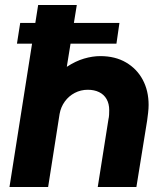

<svg xmlns="http://www.w3.org/2000/svg" viewBox="-20 -750 665 770"><path d="M48 -575 61 -658H459L447 -575ZM18 0 133 -730H288L249 -489L248 -482Q283 -505 317 -515Q351 -525 382 -525Q442 -525 485.5 -499.5Q529 -474 552.5 -430Q576 -386 576 -329Q576 -315 574 -297.5Q572 -280 570 -266L527 0H372L415 -272Q417 -280 417.5 -289.5Q418 -299 418 -308Q418 -334 407.5 -352.5Q397 -371 377.5 -380.5Q358 -390 332 -390Q304 -390 280 -377.5Q256 -365 240 -343Q224 -321 219 -293L173 0Z"/></svg>

Font: MuseoModerno
Style: Bold Italic
Weight: 700
Italic angle: -9°
Designer: Pablo Cosgaya, Héctor Gatti, Marcela Romero, and the Authors of The MuseoModerno Project.
Foundry: Omnibus-Type Team
Version: Version 1.003